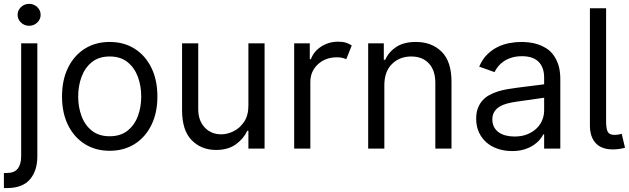

<svg xmlns="http://www.w3.org/2000/svg" viewBox="-33 -770 3259 995"><path d="M117.9 -636.4Q93.4 -636.4 75.8 -653.1Q58.2 -669.7 58.2 -693.2Q58.2 -716.6 75.8 -733.3Q93.4 -750 117.9 -750Q142.4 -750 160 -733.3Q177.6 -716.6 177.6 -693.2Q177.6 -669.7 160 -653.1Q142.4 -636.4 117.9 -636.4ZM4.3 204.5H-12.8V126.4H2.8Q41.2 126.4 58.9 103.9Q76.7 81.3 76.7 39.8V-545.5H160.5V39.8Q160.5 115.4 121.8 160Q83.1 204.5 4.3 204.5Z M535.5 11.4Q461.6 11.4 406.1 -23.8Q350.5 -58.9 319.4 -122.2Q288.4 -185.4 288.4 -269.9Q288.4 -355.1 319.4 -418.7Q350.5 -482.2 406.1 -517.4Q461.6 -552.6 535.5 -552.6Q609.4 -552.6 665 -517.4Q720.5 -482.2 751.6 -418.7Q782.7 -355.1 782.7 -269.9Q782.7 -185.4 751.6 -122.2Q720.5 -58.9 665 -23.8Q609.4 11.4 535.5 11.4ZM535.5 -63.9Q591.6 -63.9 627.8 -92.7Q664.1 -121.4 681.5 -168.3Q698.9 -215.2 698.9 -269.9Q698.9 -324.6 681.5 -371.8Q664.1 -419 627.8 -448.2Q591.6 -477.3 535.5 -477.3Q479.4 -477.3 443.2 -448.2Q407 -419 389.6 -371.8Q372.2 -324.6 372.2 -269.9Q372.2 -215.2 389.6 -168.3Q407 -121.4 443.2 -92.7Q479.4 -63.9 535.5 -63.9Z M1086.6 7.1Q1009.9 7.1 960.2 -43.7Q910.5 -94.5 910.5 -198.9V-545.5H994.3V-204.5Q994.3 -144.9 1027.9 -109.4Q1061.4 -73.9 1113.6 -73.9Q1144.9 -73.9 1177.4 -89.8Q1209.9 -105.8 1232.1 -138.8Q1254.3 -171.9 1254.3 -223V-545.5H1338.1V0H1254.3V-92.3H1248.6Q1229.4 -50.8 1188.9 -21.8Q1148.4 7.1 1086.6 7.1Z M1575.3 0H1491.5V-545.5H1572.4V-463.1H1578.1Q1592.7 -503.6 1631.7 -528.8Q1670.8 -554 1720.2 -554Q1742.9 -554 1759.9 -548.7Q1777 -543.3 1789.8 -534.1L1761.4 -463.1Q1752.5 -467.7 1740.6 -470.3Q1728.7 -473 1713.1 -473Q1653.4 -473 1614.3 -436.6Q1575.3 -400.2 1575.3 -345.2Z M2306.8 0H2223V-340.9Q2223 -405.2 2189.6 -441.2Q2156.2 -477.3 2098 -477.3Q2038 -477.3 1998.4 -438.4Q1958.8 -399.5 1958.8 -328.1V0H1875V-545.5H1956V-460.2H1963.1Q1982.2 -501.8 2021.3 -527.2Q2060.4 -552.6 2122.2 -552.6Q2204.9 -552.6 2255.9 -501.8Q2306.8 -451 2306.8 -346.6Z M2620.7 12.8Q2582 12.8 2547.9 1.6Q2513.8 -9.6 2488.8 -31.1Q2463.8 -52.6 2449.2 -83.8Q2434.7 -115.1 2434.7 -154.8Q2434.7 -186.1 2443.4 -209.2Q2452.1 -232.2 2467.2 -249.1Q2482.2 -266 2502.7 -277.2Q2523.1 -288.4 2546.5 -295.8Q2570 -303.3 2595.5 -307.7Q2621.1 -312.1 2646.3 -315.3L2786.9 -333.1V-367.9Q2786.9 -420.5 2758.3 -449.6Q2729.8 -478.7 2671.9 -478.7Q2642 -478.7 2618.6 -471.4Q2595.2 -464.1 2577.8 -452.4Q2560.4 -440.7 2548.7 -426Q2536.9 -411.2 2529.8 -396.3L2450.3 -424.7Q2466.3 -462 2490.9 -486.7Q2515.6 -511.4 2544.9 -525.9Q2574.2 -540.5 2606.2 -546.5Q2638.1 -552.6 2669 -552.6Q2686.4 -552.6 2708.1 -550.2Q2729.8 -547.9 2752.1 -541Q2774.5 -534.1 2796 -521Q2817.5 -507.8 2834 -486.3Q2850.5 -464.8 2860.6 -433.8Q2870.7 -402.7 2870.7 -359.4V0H2786.9V-73.9H2782.7Q2776.3 -60.7 2763.5 -45.5Q2750.7 -30.2 2731 -17.2Q2711.3 -4.3 2683.9 4.3Q2656.6 12.8 2620.7 12.8ZM2633.5 -62.5Q2670.8 -62.5 2699.4 -74Q2728 -85.6 2747.5 -104.4Q2767 -123.2 2777 -147.5Q2786.9 -171.9 2786.9 -197.4V-263.5L2642 -242.9Q2617.5 -239.3 2595.2 -233.5Q2572.8 -227.6 2555.8 -217.2Q2538.7 -206.7 2528.6 -190.7Q2518.5 -174.7 2518.5 -150.6Q2518.5 -128.9 2527 -112.4Q2535.5 -95.9 2551 -84.7Q2566.4 -73.5 2587.5 -68Q2608.7 -62.5 2633.5 -62.5Z M3143.5 4.3Q3083.8 4.3 3054 -28.4Q3024.1 -61.1 3024.1 -119.3V-727.3H3108V-142Q3108 -102.3 3116.7 -86.6Q3125.4 -71 3150.9 -71H3153.4Q3168.3 -71.7 3175.6 -73.3Q3182.9 -74.9 3188.9 -76.7L3206 -4.3Q3195 -1.1 3178.3 1.6Q3161.6 4.3 3143.5 4.3Z"/></svg>

Font: Linik Sans
Style: Regular
Weight: 400
Designer: Rasmus Andersson (font), Marc Monis (original base), Kil Hyung-jin (Pretendard portions), Cristiano Sobral (main changes
Foundry: rsms
Version: Version 3.018;May 31, 2022;FontCreator 14.0.0.2814 64-bit; t